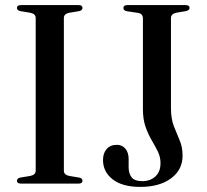

<svg xmlns="http://www.w3.org/2000/svg" viewBox="-20 -720 810 753"><path d="M230.5 -50.5Q230.5 -34 252 -30L291 -23.5Q303.5 -20.5 303.5 -11Q303.5 0 288.5 0H62Q46.5 0 46.5 -11Q46.5 -20.5 59 -23.5L98.5 -30Q120 -34 120 -50.5V-649.5Q120 -666 98.5 -670L59 -676.5Q46.5 -679.5 46.5 -689Q46.5 -700 62 -700H288.5Q303.5 -700 303.5 -689Q303.5 -679.5 291 -676.5L252 -670Q230.5 -666 230.5 -649.5ZM696 -109Q696 -54 650.8 -20.5Q605.5 13 530 13Q460 13 422 -16.5Q384 -46 384 -92.5Q384 -119 398.2 -135.5Q412.5 -152 438.5 -152Q459 -152 471.8 -136.8Q484.5 -121.5 484.5 -96V-64Q484.5 -39 496.5 -24.2Q508.5 -9.5 538 -9.5Q569 -9.5 589.2 -27.8Q609.5 -46 609.5 -80.5Q609.5 -104.5 599 -125.8Q588.5 -147 574.8 -170.2Q561 -193.5 550.8 -222.8Q540.5 -252 540.5 -292V-647.5Q540.5 -666.5 521 -669.5L477.5 -676Q464 -678.5 464 -688.5Q464 -700 479 -700H708Q723.5 -700 723.5 -689Q723.5 -680 709.5 -676.5L671 -670Q650.5 -665.5 650.5 -649V-296.5Q650.5 -254 662 -224.8Q673.5 -195.5 684.8 -169.2Q696 -143 696 -109Z"/></svg>

Font: Fraunces 72pt
Style: Regular
Weight: 400
Version: Version 1.000;[0bf87f6ff]